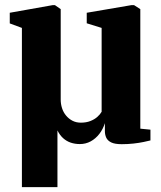

<svg xmlns="http://www.w3.org/2000/svg" viewBox="-20 -566 645 767"><path d="M67.5 181.5V-454.5L19 -472.5V-515L190.5 -545.5H199.5L222.5 -529.5V-168Q222.5 -150.5 227.8 -134Q233 -117.5 243.8 -104.5Q254.5 -91.5 269.2 -83.8Q284 -76 303 -76Q324.5 -76 341 -82.5Q357.5 -89 368.8 -99Q380 -109 386 -119.5V-454.5L326.5 -473V-515L505 -545.5H515.5L540.5 -529.5V-52L581 -48V-5Q571.5 -2.5 553.5 1.2Q535.5 5 512.8 7.5Q490 10 466.5 10Q438.5 10 424 2.8Q409.5 -4.5 404.2 -16.5Q399 -28.5 399 -42V-74Q391.5 -50 376.8 -31Q362 -12 342.2 -1.2Q322.5 9.5 299 9.5Q279.5 9.5 262.5 3.8Q245.5 -2 232 -14.2Q218.5 -26.5 209.5 -45V181.5Z"/></svg>

Font: Merriweather 72pt ExtraBold
Style: Regular
Weight: 800
Version: Version 2.100